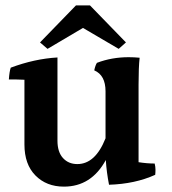

<svg xmlns="http://www.w3.org/2000/svg" viewBox="-20 -777 640 715"><path d="M289 -673 157 -595 129 -619 263 -757H315L449 -619L422 -595ZM496 -462V-173Q528 -168 556 -168Q559 -156 559 -145Q559 -134 558 -126Q483 -92 386 -89Q377 -135 374 -181Q320 -82 218 -82Q153 -82 112 -123.5Q71 -165 71 -239V-480Q56 -481 40.5 -481Q25 -481 13 -481Q15 -511 20 -525Q108 -558 194 -563V-253Q194 -211 214.5 -188.5Q235 -166 268 -166Q335 -166 373 -262V-437Q373 -497 331 -515Q335 -534 341 -543Q396 -564 459 -564Q479 -564 500 -562Q496 -526 496 -462Z"/></svg>

Font: Halant SemiBold
Style: Regular
Weight: 600
Designer: Hitesh Malaviya (Devanagari), Satya Rajpurohit (Latin)
Foundry: Indian Type Foundry
Version: Version 1.101;PS 1.0;hotconv 1.0.78;makeotf.lib2.5.61930; tt